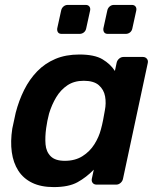

<svg xmlns="http://www.w3.org/2000/svg" viewBox="-20 -752 646 782"><path d="M199 10Q147 10 111 -7.5Q75 -25 54.5 -57Q34 -89 28 -132.5Q22 -176 30 -228Q34 -246 37 -260.5Q40 -275 44 -293Q57 -343 78.5 -386Q100 -429 131.5 -461.5Q163 -494 205.5 -512Q248 -530 303 -530Q365 -530 397.5 -510.5Q430 -491 448 -463L455 -496Q457 -506 465 -513Q473 -520 483 -520H562Q572 -520 578 -513Q584 -506 582 -496L481 -24Q479 -14 471 -7Q463 0 453 0H374Q363 0 357.5 -7Q352 -14 354 -24L362 -61Q332 -30 296 -10Q260 10 199 10ZM244 -97Q286 -97 316 -116Q346 -135 364.5 -164.5Q383 -194 391 -225Q396 -243 400 -263.5Q404 -284 407 -302Q413 -332 408 -359.5Q403 -387 382.5 -405Q362 -423 321 -423Q282 -423 254.5 -404.5Q227 -386 209 -356Q191 -326 180 -290Q176 -275 173 -260Q170 -245 168 -230Q163 -194 165.5 -164Q168 -134 186.5 -115.5Q205 -97 244 -97ZM419 -614Q409 -614 404.5 -620Q400 -626 401 -636L417 -709Q419 -719 426.5 -725.5Q434 -732 444 -732H517Q527 -732 532 -725.5Q537 -719 535 -709L519 -636Q517 -626 509.5 -620Q502 -614 492 -614ZM231 -614Q221 -614 216.5 -620Q212 -626 213 -636L229 -709Q231 -719 238.5 -725.5Q246 -732 256 -732H329Q339 -732 344 -725.5Q349 -719 347 -709L331 -636Q329 -626 321.5 -620Q314 -614 304 -614Z"/></svg>

Font: Rubik Medium
Style: Italic
Weight: 500
Italic angle: -12°
Designer: Hubert and Fischer
Foundry: Hubert and Fischer
Version: Version 2.300;gftools[0.9.30]